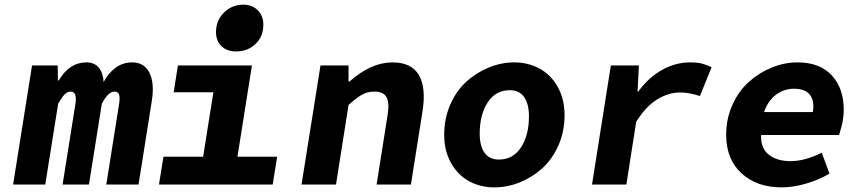

<svg xmlns="http://www.w3.org/2000/svg" viewBox="-20 -790 3638 822"><path d="M36.1 0 117.2 -509.8H227.1L228 -445.8H231.9Q276.9 -522.9 350.1 -522.9Q383.3 -522.9 402.1 -501.5Q420.9 -480 423.8 -439Q443.8 -477.1 474.9 -500Q505.9 -522.9 545.9 -522.9Q597.2 -522.9 619.6 -478.8Q642.1 -434.6 629.9 -357.9L573.2 0H435.1L490.2 -347.2Q494.1 -373.5 489.5 -385.7Q484.9 -397.9 470.2 -397.9Q443.4 -397.9 416 -346.2L360.8 0H248L303.2 -347.2Q310.5 -397.9 282.2 -397.9Q268.6 -397.9 256.3 -385.5Q244.1 -373 229 -346.2L173.8 0Z M990.7 -569.8Q951.7 -569.8 928.2 -592.3Q904.8 -614.7 904.8 -652.8Q904.8 -702.6 939 -736.3Q973.1 -770 1021.5 -770Q1060.1 -770 1083.7 -746.1Q1107.4 -722.2 1107.4 -684.1Q1107.4 -633.3 1074 -601.6Q1040.5 -569.8 990.7 -569.8ZM660.6 0 679.7 -119.1H849.6L893.6 -395H723.6L741.7 -509.8H1058.6L996.6 -119.1H1166.5L1147.5 0Z M1271 0 1352.1 -509.8H1472.2V-440.9H1476.1Q1568.8 -522.9 1660.2 -522.9Q1741.7 -522.9 1773.2 -468.8Q1804.7 -414.6 1789.1 -314.9L1739.3 0H1592.3L1639.2 -295.9Q1647.9 -349.1 1635 -373.5Q1622.1 -397.9 1582 -397.9Q1553.7 -397.9 1529.8 -384.5Q1505.9 -371.1 1472.2 -340.8L1418.5 0Z M2096.7 12.2Q2037.1 12.2 1989 -13.7Q1940.9 -39.6 1911.4 -91.6Q1881.8 -143.6 1881.8 -212.9Q1881.8 -283.2 1908 -342.8Q1934.1 -402.3 1977.1 -440.9Q2020 -479.5 2073.2 -501.2Q2126.5 -522.9 2181.6 -522.9Q2240.7 -522.9 2289.3 -496.8Q2337.9 -470.7 2367.4 -418.5Q2397 -366.2 2397 -296.9Q2397 -226.6 2370.6 -167.2Q2344.2 -107.9 2301.5 -69.3Q2258.8 -30.8 2205.3 -9.3Q2151.9 12.2 2096.7 12.2ZM2115.7 -106.9Q2176.8 -106.9 2210.7 -159.2Q2244.6 -211.4 2244.6 -292Q2244.6 -344.7 2224.1 -374.3Q2203.6 -403.8 2162.6 -403.8Q2101.6 -403.8 2067.6 -351.1Q2033.7 -298.3 2033.7 -217.8Q2033.7 -166 2054.2 -136.5Q2074.7 -106.9 2115.7 -106.9Z M2514.6 0 2595.2 -509.8H2715.3L2709.5 -397.9H2712.4Q2757.8 -459.5 2815.4 -491.2Q2873 -522.9 2933.6 -522.9Q2964.4 -522.9 2984.1 -518.1Q3003.9 -513.2 3026.4 -502L2976.6 -378.9Q2955.6 -385.3 2948 -387.2Q2940.4 -389.2 2924.3 -391.6Q2908.2 -394 2890.6 -394Q2841.3 -394 2792.7 -363.8Q2744.1 -333.5 2703.6 -268.1L2661.6 0Z M3326.2 12.2Q3220.2 12.2 3154.5 -48.1Q3088.9 -108.4 3088.9 -212.9Q3088.9 -282.2 3116 -341.8Q3143.1 -401.4 3186.8 -440.2Q3230.5 -479 3284.7 -501Q3338.9 -522.9 3394 -522.9Q3490.2 -522.9 3541.3 -467Q3592.3 -411.1 3592.3 -320.8Q3592.3 -302.2 3589.6 -283.2Q3586.9 -264.2 3584.2 -253.9Q3581.5 -243.7 3577.1 -228.5Q3572.8 -213.4 3572.3 -211.9H3238.3Q3236.3 -155.8 3271.2 -127.9Q3306.2 -100.1 3364.3 -100.1Q3425.8 -100.1 3498 -136.2L3531.2 -46.9Q3485.4 -19.5 3430.4 -3.7Q3375.5 12.2 3326.2 12.2ZM3251 -310.1H3460Q3467.8 -356.9 3447.8 -383.5Q3427.7 -410.2 3378.9 -410.2Q3337.4 -410.2 3302.7 -384.8Q3268.1 -359.4 3251 -310.1Z"/></svg>

Font: Office Code Pro Bold Italic
Style: Regular
Weight: 700
Italic angle: -9°
Designer: Nathan Rutzky & Paul D. Hunt
Foundry: Adobe Systems Incorporated
Version: Version 1.004;PS 001.004;hotconv 1.0.70;makeotf.lib2.5.58329